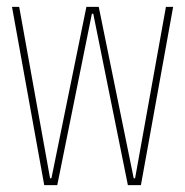

<svg xmlns="http://www.w3.org/2000/svg" viewBox="-20 -540 540 560"><path d="M109 0 15 -520H36L126 -20H130L232 -520H268L370 -20H374L464 -520H485L391 0H353L252 -500H248L147 0Z"/></svg>

Font: M PLUS Code Latin Thin
Style: Regular
Weight: 250
Designer: Coji Morishita
Foundry: UNDERFOREST DESIGN
Version: Version 1.002; ttfautohint (v1.8.3)